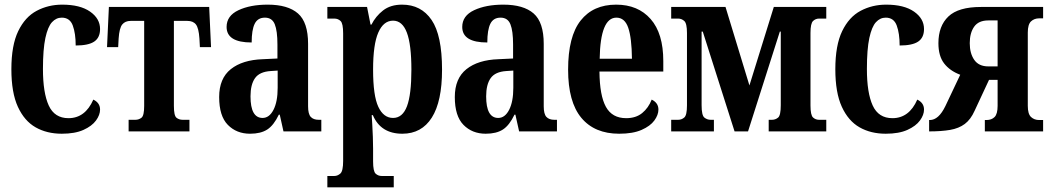

<svg xmlns="http://www.w3.org/2000/svg" viewBox="-20 -566 4529 827"><path d="M246 10Q182 10 133.5 -17.5Q85 -45 57 -106Q29 -167 29 -268Q29 -371 58.5 -432Q88 -493 138 -519.5Q188 -546 248 -546Q325 -546 368 -516Q411 -486 411 -441Q411 -404 386 -387Q361 -370 306 -370Q306 -422 293.5 -456Q281 -490 246 -490Q222 -490 204 -470.5Q186 -451 175.5 -402.5Q165 -354 165 -269Q165 -166 190 -111.5Q215 -57 275 -57Q347 -57 382 -137Q411 -123 411 -94Q411 -71 393.5 -47Q376 -23 339.5 -6.5Q303 10 246 10Z M534 0V-50H563Q578 -50 589.5 -59Q601 -68 601 -110V-476H543Q519 -476 506.5 -460.5Q494 -445 491 -400L489 -363H441L449 -536H881L889 -363H841L839 -400Q836 -445 824 -460.5Q812 -476 787 -476H729V-110Q729 -68 740 -59Q751 -50 767 -50H796V0Z M1057 10Q999 10 961.5 -28Q924 -66 924 -148Q924 -228 974 -268Q1024 -308 1112 -311L1175 -314V-374Q1175 -433 1163.5 -461.5Q1152 -490 1121 -490Q1090 -490 1077 -463.5Q1064 -437 1064 -383Q956 -383 956 -450Q956 -498 1007 -522Q1058 -546 1133 -546Q1220 -546 1263.5 -508Q1307 -470 1307 -377V-108Q1307 -75 1318.5 -62.5Q1330 -50 1353 -50H1364V0H1201L1185 -72H1181Q1159 -26 1131 -8Q1103 10 1057 10ZM1111 -58Q1140 -58 1158 -93Q1176 -128 1176 -188V-262L1146 -260Q1098 -257 1078.5 -229.5Q1059 -202 1059 -151Q1059 -58 1111 -58Z M1390 241V192H1420Q1434 192 1446 181.5Q1458 171 1458 127V-422Q1458 -465 1447 -475.5Q1436 -486 1420 -486H1390V-536H1561L1576 -460H1580Q1598 -496 1630 -521Q1662 -546 1712 -546Q1794 -546 1839 -480Q1884 -414 1884 -266Q1884 -129 1840 -59.5Q1796 10 1713 10Q1620 10 1586 -70H1581Q1582 -54 1583.5 -29Q1585 -4 1586 23.5Q1587 51 1587 74V129Q1587 172 1598 182Q1609 192 1624 192H1676V241ZM1673 -58Q1714 -58 1733 -108.5Q1752 -159 1752 -266Q1752 -374 1732.5 -425.5Q1713 -477 1673 -477Q1632 -477 1609.5 -426Q1587 -375 1587 -266Q1587 -154 1609.5 -106Q1632 -58 1673 -58Z M2072 10Q2014 10 1976.5 -28Q1939 -66 1939 -148Q1939 -228 1989 -268Q2039 -308 2127 -311L2190 -314V-374Q2190 -433 2178.5 -461.5Q2167 -490 2136 -490Q2105 -490 2092 -463.5Q2079 -437 2079 -383Q1971 -383 1971 -450Q1971 -498 2022 -522Q2073 -546 2148 -546Q2235 -546 2278.5 -508Q2322 -470 2322 -377V-108Q2322 -75 2333.5 -62.5Q2345 -50 2368 -50H2379V0H2216L2200 -72H2196Q2174 -26 2146 -8Q2118 10 2072 10ZM2126 -58Q2155 -58 2173 -93Q2191 -128 2191 -188V-262L2161 -260Q2113 -257 2093.5 -229.5Q2074 -202 2074 -151Q2074 -58 2126 -58Z M2647 10Q2541 10 2484 -58.5Q2427 -127 2427 -266Q2427 -409 2481 -477.5Q2535 -546 2634 -546Q2728 -546 2782.5 -484Q2837 -422 2837 -303V-258H2562Q2563 -154 2590 -105.5Q2617 -57 2677 -57Q2719 -57 2746 -79Q2773 -101 2787 -137Q2816 -123 2816 -94Q2816 -71 2798.5 -47Q2781 -23 2743.5 -6.5Q2706 10 2647 10ZM2702 -313Q2701 -403 2686 -446.5Q2671 -490 2635 -490Q2566 -490 2563 -313Z M2871 0V-50H2901Q2916 -50 2927.5 -60Q2939 -70 2939 -112V-424Q2939 -465 2927.5 -475.5Q2916 -486 2901 -486H2871V-536H3105L3208 -198L3313 -536H3539V-486H3508Q3493 -486 3482 -475.5Q3471 -465 3471 -424V-112Q3471 -70 3482 -60Q3493 -50 3508 -50H3539V0H3291V-50H3305Q3320 -50 3331.5 -59.5Q3343 -69 3343 -113V-430H3339L3202 0H3144L3007 -430H3002V-113Q3002 -69 3014 -59.5Q3026 -50 3041 -50H3055V0Z M3795 10Q3731 10 3682.5 -17.5Q3634 -45 3606 -106Q3578 -167 3578 -268Q3578 -371 3607.5 -432Q3637 -493 3687 -519.5Q3737 -546 3797 -546Q3874 -546 3917 -516Q3960 -486 3960 -441Q3960 -404 3935 -387Q3910 -370 3855 -370Q3855 -422 3842.5 -456Q3830 -490 3795 -490Q3771 -490 3753 -470.5Q3735 -451 3724.5 -402.5Q3714 -354 3714 -269Q3714 -166 3739 -111.5Q3764 -57 3824 -57Q3896 -57 3931 -137Q3960 -123 3960 -94Q3960 -71 3942.5 -47Q3925 -23 3888.5 -6.5Q3852 10 3795 10Z M3982 0V-49H3985Q4023 -49 4052 -109L4116 -244Q4071 -261 4046.5 -293Q4022 -325 4022 -380Q4022 -454 4065 -495Q4108 -536 4205 -536H4473V-487H4456Q4435 -487 4421 -474Q4407 -461 4407 -426V-110Q4407 -75 4421 -62Q4435 -49 4456 -49H4473V0H4222V-49H4229Q4251 -49 4264 -62Q4277 -75 4277 -110V-222H4240L4178 -89Q4161 -51 4135.5 -32Q4110 -13 4072.5 -6.5Q4035 0 3982 0ZM4237 -280H4277V-478H4237Q4195 -478 4176 -451Q4157 -424 4157 -380Q4157 -336 4176.5 -308Q4196 -280 4237 -280Z"/></svg>

Font: Noto Serif ExtraCondensed
Style: Bold
Weight: 700
Width: 2
Designer: Monotype Design Team
Foundry: Monotype Imaging Inc.
Version: Version 2.014; ttfautohint (v1.8.4.7-5d5b)